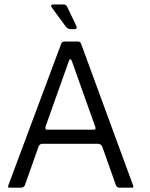

<svg xmlns="http://www.w3.org/2000/svg" viewBox="-20 -855 684 873"><path d="M413.2 -278 307.3 -575.8Q299.7 -595.7 292.5 -575.8L187.5 -280.7Q182.8 -265.3 195 -265.3H406.3Q418 -265.5 413.2 -278ZM155.2 -188.2 93.7 -14.3Q89 -1.7 75.7 -1.7H23.5Q13.2 -1.7 18 -12.5L258.2 -656Q262.3 -666.2 273.3 -666.2H333Q345.7 -666.2 348.7 -656L584.8 -12.7Q589.3 -1.7 581.2 -1.7H522.8Q511.2 -1.7 506.5 -14.3L445 -188.3Q439.2 -200.2 427 -201.2H172.7Q160 -201.2 155.2 -188.2ZM278.3 -735.2 217 -819Q205 -834.8 224.8 -834.8H268.8Q281.2 -834.8 285.7 -823.3L326.5 -738.2Q334 -722.3 317.2 -722.3H302.2Q287.3 -722.5 278.3 -735.2Z"/></svg>

Font: Vivano Light
Style: Regular
Weight: 300
Designer: Joe Prince, Josias Burgherr
Version: Version 2.064;September 19, 2022;FontCreator 14.0.0.2877 64-